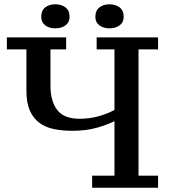

<svg xmlns="http://www.w3.org/2000/svg" viewBox="-20 -874 788 894"><path d="M625 -56H716V0H409V-56H513V-310Q482 -294 432 -279.5Q382 -265 317 -265Q270 -265 231 -273Q192 -281 163.5 -302Q135 -323 119 -359Q103 -395 103 -451V-644H12V-700H288V-644H215V-474Q215 -404 246 -362.5Q277 -321 351 -321Q398 -321 440 -333Q482 -345 513 -362V-644H430V-700H716V-644H625ZM172 -796Q172 -825 190.5 -839.5Q209 -854 237 -854Q266 -854 285 -839.5Q304 -825 304 -796Q304 -770 285 -756Q266 -742 237 -742Q209 -742 190.5 -756Q172 -770 172 -796ZM424 -796Q424 -825 443 -839.5Q462 -854 489 -854Q518 -854 537 -839.5Q556 -825 556 -796Q556 -770 537 -756Q518 -742 489 -742Q462 -742 443 -756Q424 -770 424 -796Z"/></svg>

Font: PT Serif Caption
Style: Regular
Weight: 400
Designer: A.Korolkova, O.Umpeleva, V.Yefimov
Foundry: ParaType Ltd
Version: Version 1.000W OFL